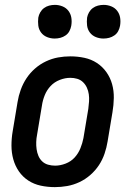

<svg xmlns="http://www.w3.org/2000/svg" viewBox="-20 -759 540 787"><path d="M205 8Q175 8 147 2Q119 -4 96 -19Q73 -34 57.5 -56.5Q42 -79 34.5 -106Q27 -133 27 -162.5Q27 -192 32 -221L52 -341Q56 -366 65 -391Q74 -416 88.5 -438Q103 -460 123.5 -478Q144 -496 168.5 -507.5Q193 -519 218 -523.5Q243 -528 268 -528Q298 -528 326 -522Q354 -516 377 -501Q400 -486 416 -463.5Q432 -441 439.5 -414Q447 -387 446.5 -357.5Q446 -328 441 -299L421 -179Q417 -154 408.5 -129Q400 -104 385.5 -82Q371 -60 350.5 -42Q330 -24 305.5 -12.5Q281 -1 255.5 3.5Q230 8 205 8ZM206 -80Q227 -80 249 -88.5Q271 -97 286 -113.5Q301 -130 309.5 -151Q318 -172 322 -193L342 -313Q344 -328 345 -343Q346 -358 344 -372.5Q342 -387 336 -400Q330 -413 320 -422.5Q310 -432 296.5 -436Q283 -440 268 -440Q247 -440 225 -431.5Q203 -423 187.5 -406.5Q172 -390 163.5 -369Q155 -348 152 -327L132 -207Q129 -192 128.5 -177Q128 -162 130 -147.5Q132 -133 137.5 -120Q143 -107 153 -97.5Q163 -88 177 -84Q191 -80 206 -80ZM404 -601Q388 -601 373 -607Q358 -613 348.5 -625.5Q339 -638 337 -654Q335 -670 337 -687Q339 -698 345 -708.5Q351 -719 360.5 -726Q370 -733 381.5 -736Q393 -739 405 -739Q421 -739 436 -733Q451 -727 460.5 -714.5Q470 -702 472.5 -686Q475 -670 472 -653Q470 -642 464.5 -631.5Q459 -621 449 -614Q439 -607 427.5 -604Q416 -601 404 -601ZM204 -601Q188 -601 173 -607Q158 -613 148.5 -625.5Q139 -638 137 -654Q135 -670 137 -687Q139 -698 145 -708.5Q151 -719 160.5 -726Q170 -733 181.5 -736Q193 -739 205 -739Q221 -739 236 -733Q251 -727 260.5 -714.5Q270 -702 272.5 -686Q275 -670 272 -653Q270 -642 264.5 -631.5Q259 -621 249 -614Q239 -607 227.5 -604Q216 -601 204 -601Z"/></svg>

Font: Iosevka SS18 Semibold
Style: Italic
Weight: 600
Italic angle: -9°
Monospace: yes
Designer: Belleve Invis
Foundry: Belleve Invis
Version: Version 25.1.1; ttfautohint (v1.8.4)